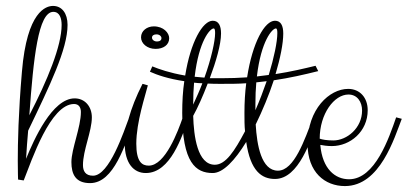

<svg xmlns="http://www.w3.org/2000/svg" viewBox="-20 -635 1376 648"><path d="M208 -551C208 -590 189 -615 159 -615C136 -615 71 -598 54 -393C42 -253 40 -153 40 -92C40 -50 41 -35 41 -29L60 -26C87 -94 150 -284 230 -284C247 -284 253 -271 253 -257C253 -206 221 -132 221 -88C221 -47 235 -17 284 -17C365 -17 402 -147 435 -234L416 -239C398 -191 349 -42 294 -42C268 -42 260 -58 260 -78C260 -128 290 -192 290 -239C290 -275 267 -303 232 -303C156 -303 94 -163 68 -99C70 -131 72 -163 75 -194C148 -346 208 -469 208 -551ZM160 -595C182 -595 188 -572 188 -551C188 -480 140 -364 79 -246C93 -440 109 -595 160 -595Z M472 -51C556 -51 594 -175 616 -234L597 -239C581 -193 538 -76 482 -76C459 -76 440 -89 440 -150C440 -223 471 -314 479 -347L461 -352C417 -266 401 -195 401 -151C401 -84 431 -51 472 -51ZM551 -506C551 -524 532 -546 499 -546C476 -546 456 -531 456 -509C456 -488 477 -470 505 -470C531 -470 551 -483 551 -506ZM525 -506C525 -500 520 -495 510 -495C500 -495 493 -501 493 -508C493 -515 499 -519 508 -519C519 -519 525 -512 525 -506Z M486 -393C510 -382 548 -369 602 -361C597 -328 595 -292 595 -254C595 -85 641 -51 698 -51C733 -51 773 -94 811 -156C825 -58 863 -31 908 -31C989 -31 1029 -163 1056 -234L1037 -239C1008 -163 973 -59 918 -59C862 -59 847 -145 843 -215C866 -262 888 -315 904 -364C958 -372 1006 -383 1054 -395L1045 -413C1008 -404 962 -393 910 -385C926 -439 936 -488 936 -522C936 -548 928 -565 908 -565C873 -565 832 -491 814 -374C786 -372 757 -371 727 -371H688C709 -427 726 -485 726 -522C726 -548 718 -565 698 -565C664 -565 623 -493 605 -380C552 -389 516 -402 494 -411ZM705 -79C646 -79 634 -176 632 -244C647 -271 665 -311 681 -353C695 -352 710 -352 726 -352C756 -352 784 -352 811 -354C807 -323 805 -290 805 -254C805 -231 805 -210 807 -192C772 -126 742 -79 705 -79ZM847 -377C861 -497 899 -539 911 -539C915 -539 916 -533 916 -523C916 -494 905 -441 887 -382C874 -380 860 -379 847 -377ZM637 -376C651 -497 689 -539 701 -539C705 -539 706 -533 706 -523C706 -496 693 -437 670 -373C658 -374 647 -375 637 -376ZM880 -361C869 -329 856 -295 842 -263V-283C842 -310 843 -335 845 -357C857 -358 868 -360 880 -361ZM663 -354C654 -330 643 -306 632 -282V-283C632 -310 633 -334 635 -356C644 -355 653 -354 663 -354Z M1144 -7C1263 -7 1311 -170 1336 -234L1317 -239C1293 -170 1246 -30 1158 -30C1111 -30 1068 -65 1061 -146C1071 -144 1085 -142 1100 -142C1162 -142 1221 -191 1221 -263C1221 -305 1195 -335 1155 -335C1092 -335 1018 -267 1018 -150C1018 -53 1077 -7 1144 -7ZM1156 -316C1186 -316 1202 -291 1202 -262C1202 -203 1151 -161 1105 -161C1083 -161 1067 -164 1059 -167C1059 -251 1108 -316 1156 -316Z"/></svg>

Font: Clicker Script
Style: Regular
Weight: 400
Designer: Astigmatic (AOETI)
Foundry: Astigmatic (AOETI)
Version: Version 1.000